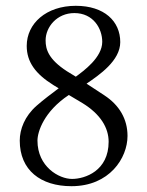

<svg xmlns="http://www.w3.org/2000/svg" viewBox="-20 -630 505 661"><path d="M394 -485C394 -557 339 -610 241 -610C139 -610 72 -549 72 -472C72 -416 103 -375 164 -337L182 -326C157 -307 131 -288 106 -266C65 -230 48 -185 48 -146C48 -44 120 11 226 11C357 11 419 -86 419 -162C419 -220 391 -268 339 -302L278 -342C322 -372 394 -421 394 -485ZM228 -14C183 -14 109 -56 109 -146C109 -176 131 -246 217 -303L264 -275C326 -237 354 -190 354 -142C354 -42 273 -14 228 -14ZM236 -585C301 -585 332 -532 332 -486C332 -432 268 -386 241 -366L210 -385C147 -426 137 -460 137 -491C137 -537 176 -585 236 -585Z"/></svg>

Font: Libertinus Serif Display
Style: Regular
Weight: 400
Designer: Philipp H. Poll, Khaled Hosny
Foundry: Caleb Maclennan
Version: Version 7.050;RELEASE